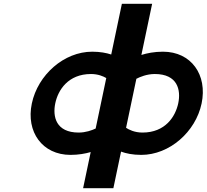

<svg xmlns="http://www.w3.org/2000/svg" viewBox="-20 -917 1091 1014"><path d="M567.4 -629.1C542.3 -637.4 509.1 -644 467 -644C317.8 -644 179.9 -521.6 148.1 -370.5C116.5 -220.1 203.9 -99 352.4 -99C394.5 -99 430.5 -105.6 459 -113.9L418.9 77H578.7L619.3 -116.2C645.1 -106.8 680.3 -99 726.2 -99C874.7 -99 1013.1 -220.1 1044.7 -370.5C1076.5 -521.6 990 -644 840.8 -644C795 -644 756.4 -636.2 726.7 -626.8L783.5 -897H623.7ZM541.2 -504.8 485.2 -238.2C465.3 -228.8 432.7 -216.9 395.7 -216.9C275.2 -216.9 257.1 -301.1 272 -371.8C286.7 -441.9 340.2 -526.1 460.7 -526.1C497.7 -526.1 525.3 -514.2 541.2 -504.8ZM732.5 -216.9C690.1 -216.9 660.2 -232.5 645.8 -242.1L700.2 -500.9C718.7 -510.5 755.2 -526.1 797.5 -526.1C918 -526.1 936.2 -441.9 921.4 -371.8C906.5 -301.1 853 -216.9 732.5 -216.9Z"/></svg>

Font: Hussar
Style: BdOblTwo
Weight: 700
Foundry: Cannot Into Space Fonts
Version: Version 2.00